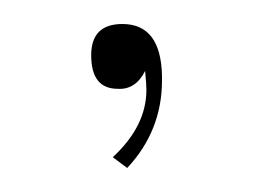

<svg xmlns="http://www.w3.org/2000/svg" viewBox="-20 -65 222 160"><path d="M86 75 74 66Q102 40 102 10Q102 5 101 -5V-6Q93 10 78 9Q56 9 56 -19Q56 -45 82 -45Q114 -45 115 -2Q115 -1 115 0Q115 1 115 2Q115 44 86 75Z"/></svg>

Font: Tajawal ExtraLight
Style: Regular
Weight: 275
Designer: Boutros Fonts
Foundry: Created by Boutros International 2017
Version: Version 1.700